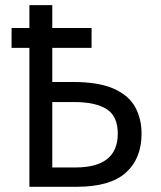

<svg xmlns="http://www.w3.org/2000/svg" viewBox="-20 -717 618 737"><path d="M92.8 -697.3H180.7V-609.4H331.5V-533.2H180.7V-402.3H259.3Q358.9 -402.3 416.7 -376.5Q474.6 -350.6 499 -305.7Q523.4 -260.7 523.4 -204.1Q523.4 -108.4 463.1 -54.2Q402.8 0 274.4 0H92.8V-533.2H24.4V-609.4H92.8ZM266.1 -325.2H180.7V-74.2H269.5Q432.1 -74.2 432.1 -204.1Q432.1 -271 389.4 -298.1Q346.7 -325.2 266.1 -325.2Z"/></svg>

Font: Lunasima
Style: Regular
Weight: 400
Designer: The DocRepair Project, Monotype Design Team
Foundry: Google
Version: Version 2.009